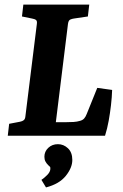

<svg xmlns="http://www.w3.org/2000/svg" viewBox="-20 -593 538 839"><path d="M405 -209 470 -200Q469 -168 465 -133.5Q461 -99 455 -65.5Q449 -32 439 0H14L20 -52L67 -61Q78 -63 84 -68Q90 -73 91 -85L141 -488Q143 -501 137.5 -505.5Q132 -510 120 -512L76 -521L82 -573H370L364 -521L303 -512Q295 -511 287 -507.5Q279 -504 277 -488L224 -59H266Q286 -59 301.5 -60Q317 -61 330 -65Q341 -68 347.5 -75Q354 -82 359 -95ZM181 226 161 193Q173 185 186 172Q199 159 200 146Q201 138 197.5 135Q194 132 190 128Q183 121 178.5 112.5Q174 104 174 92Q174 69 191 53Q208 37 233 37Q258 37 277 55Q296 73 296 106Q296 140 267.5 175.5Q239 211 181 226Z"/></svg>

Font: Rasa
Style: Italic
Weight: 400
Italic angle: -7.10001°
Designer: Anna Giedrys (Yrsa+Rasa design), David Brezina (Yrsa art-direction, Rasa art-direction, design)
Foundry: Rosetta Type Foundry
Version: Version 2.004